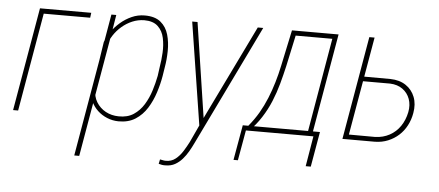

<svg xmlns="http://www.w3.org/2000/svg" viewBox="-50 -652 2235 978"><g transform="rotate(5 1067.0 -163.0)"><path d="M380.4 -528.3 377 -502.9H139.6L52.7 0H26.9L118.2 -528.3Z M491.7 -426.8 382.8 203.1H357.4L483.4 -528.3H508.3ZM777.8 -285.2 770.5 -238.8Q763.7 -198.2 749.5 -154.1Q735.4 -109.9 711.9 -72.5Q688.5 -35.2 652.8 -12.2Q617.2 10.7 566.4 10.3Q535.2 9.8 507.6 -1.7Q480 -13.2 459.2 -32.7Q438.5 -52.2 427.2 -76.7Q416 -101.1 417.5 -127.4L457 -385.7Q466.3 -412.6 484.9 -439Q503.4 -465.3 529.3 -487.8Q555.2 -510.3 586.7 -524.4Q618.2 -538.6 653.3 -538.6Q706.1 -538.6 735.1 -514.4Q764.2 -490.2 775.1 -451.4Q786.1 -412.6 785.4 -368.4Q784.7 -324.2 777.8 -285.2ZM745.6 -237.8 752 -284.7Q757.8 -317.9 760 -357.2Q762.2 -396.5 754.6 -432.4Q747.1 -468.3 722.9 -491.2Q698.7 -514.2 652.8 -514.2Q620.6 -513.7 591.8 -501.5Q563 -489.3 538.8 -468.5Q514.6 -447.8 497.6 -421.4Q480.5 -395 472.2 -365.2L436 -141.6Q433.6 -105.5 451.2 -76.7Q468.8 -47.9 498.5 -31.7Q528.3 -15.6 564.9 -15.1Q610.4 -14.2 641.6 -34.9Q672.9 -55.7 693.4 -89.1Q713.9 -122.6 726.1 -161.4Q738.3 -200.2 745.6 -237.8Z M1000 -50.3 1231.9 -527.8H1259.8L961.9 87.4Q951.7 108.9 939 130.9Q926.3 152.8 910.2 171.1Q894 189.5 873.3 201.2Q852.5 212.9 824.2 212.9Q814.9 213.4 806.4 211.9Q797.9 210.4 789.6 208L794.4 185.1Q800.8 186 808.3 187.7Q815.9 189.5 822.3 189.5Q852.5 190.4 874 173.1Q895.5 155.8 910.6 131.3Q925.8 106.9 937.5 84ZM923.8 -528.8 999.5 -29.3 1002.9 -3.9 981 9.8 896.5 -528.8Z M1406.7 -528.3H1433.1L1393.6 -344.7Q1383.3 -299.3 1370.6 -252.9Q1357.9 -206.5 1339.4 -161.6Q1320.8 -116.7 1294.4 -75.7Q1268.1 -34.7 1233.4 0H1214.4L1219.2 -24.4L1227.5 -24.9Q1256.8 -60.1 1278.6 -97.4Q1300.3 -134.8 1316.9 -175.5Q1333.5 -216.3 1345.9 -258.3Q1358.4 -300.3 1367.7 -344.7ZM1419.9 -528.3H1645L1553.7 0H1528.8L1615.2 -503.4H1416.5ZM1199.2 -24.9H1593.8L1562.5 154.8H1536.6L1562.5 0H1217.3L1189.9 154.8H1167.5Z M1778.3 -325.7 1928.2 -325.2Q1975.1 -324.2 2007.1 -302.7Q2039.1 -281.2 2053.2 -244.9Q2067.4 -208.5 2059.1 -162.6Q2053.2 -127.9 2037.6 -98.4Q2022 -68.8 1998.3 -47.4Q1974.6 -25.9 1943.8 -13.2Q1913.1 -0.5 1876.5 0H1710.9L1802.2 -528.3H1829.1L1741.7 -24.9L1876.5 -24.4Q1917 -25.9 1949.7 -43.7Q1982.4 -61.5 2003.7 -92.8Q2024.9 -124 2033.2 -164.6Q2040.5 -202.1 2029.3 -232.7Q2018.1 -263.2 1992.2 -281.7Q1966.3 -300.3 1928.2 -301.8H1774.4Z"/></g></svg>

Font: Roboto Condensed Thin
Style: Italic
Weight: 250
Italic angle: -12°
Designer: Christian Robertson
Foundry: Google
Version: Version 3.008; 2023